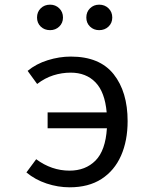

<svg xmlns="http://www.w3.org/2000/svg" viewBox="-20 -795 655 827"><path d="M285.1 -551.3Q409.2 -551.3 469.5 -475.4Q529.7 -399.5 529.7 -273.3Q529.7 -188.7 501.3 -124.4Q472.8 -60 417.2 -24.1Q361.5 11.8 280 11.8Q229.7 11.8 180.5 -4.6Q131.3 -21 93.8 -52.3L135.9 -109.2Q202.1 -60 279.5 -60Q348.2 -60 391.3 -103.3Q434.4 -146.7 440.5 -242.6H185.1V-310.8H439.5Q431.8 -398.5 391.3 -440.3Q350.8 -482.1 284.6 -482.1Q246.2 -482.1 209.7 -470.5Q173.3 -459 140 -433.3L99 -489.7Q135.4 -520 185.4 -535.6Q235.4 -551.3 285.1 -551.3ZM195.9 -665.1Q171.3 -665.1 155.4 -680.5Q139.5 -695.9 139.5 -719.5Q139.5 -743.6 155.4 -759.2Q171.3 -774.9 195.9 -774.9Q219 -774.9 235.1 -759.2Q251.3 -743.6 251.3 -719.5Q251.3 -695.9 235.1 -680.5Q219 -665.1 195.9 -665.1ZM407.2 -665.1Q383.6 -665.1 367.7 -680.5Q351.8 -695.9 351.8 -719.5Q351.8 -743.6 367.7 -759.2Q383.6 -774.9 407.2 -774.9Q431.3 -774.9 447.4 -759.2Q463.6 -743.6 463.6 -719.5Q463.6 -695.9 447.4 -680.5Q431.3 -665.1 407.2 -665.1Z"/></svg>

Font: FiraCode Nerd Font Mono
Style: Regular
Weight: 400
Monospace: yes
Designer: Carrois Corporate, Edenspiekermann AG, Nikita Prokopov
Foundry: Carrois Corporate, Edenspiekermann AG, Nikita Prokopov
Version: Version 6.002;Nerd Fonts 3.4.0